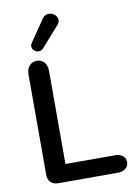

<svg xmlns="http://www.w3.org/2000/svg" viewBox="-98 -977 740 1041"><g transform="rotate(-10 271.5 -457.0)"><path d="M138 0H466C498 0 524 -18 524 -49C524 -79 498 -96 466 -96H193V-609C193 -646 173 -674 137 -674C101 -674 80 -646 80 -609V-58C80 -21 101 0 138 0ZM183 -735 281 -846C320 -889 244 -944 209 -894L127 -774C104 -740 153 -703 183 -735Z"/></g></svg>

Font: SN Pro Medium
Style: Regular
Weight: 500
Designer: Tobias Whetton
Foundry: Supernotes
Version: Version 1.003;Glyphs 3.3 (3324)